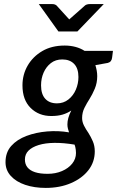

<svg xmlns="http://www.w3.org/2000/svg" viewBox="-20 -739 588 940"><path d="M204 181Q148 181 103.5 166Q59 151 33 122.5Q7 94 7 55Q7 7 35 -24.5Q63 -56 109.5 -73.5Q156 -91 211 -95.5Q266 -100 318 -91Q315 -100 312.5 -109.5Q310 -119 310 -130Q310 -145 314.5 -161.5Q319 -178 329 -198Q310 -185 286.5 -178Q263 -171 231 -171Q170 -171 130 -210.5Q90 -250 90 -321Q90 -374 115.5 -418Q141 -462 187 -489Q233 -516 297 -516Q324 -516 349 -509.5Q374 -503 394 -490H533L529 -458Q527 -436 508 -431L447 -420Q451 -407 453.5 -393.5Q456 -380 456 -366Q456 -333 444 -304.5Q432 -276 418 -254Q405 -234 393.5 -211Q382 -188 382 -161Q382 -142 391.5 -123.5Q401 -105 413 -88Q425 -69 434.5 -47Q444 -25 444 2Q444 54 413 94Q382 134 327.5 157.5Q273 181 204 181ZM213 112Q252 112 283.5 98.5Q315 85 333.5 62Q352 39 352 10Q352 2 351 -5.5Q350 -13 348.5 -20Q347 -27 345 -31Q291 -40 246.5 -39.5Q202 -39 169.5 -29Q137 -19 119.5 -1.5Q102 16 102 42Q102 65 114.5 80.5Q127 96 151.5 104Q176 112 213 112ZM259 -233Q291 -233 315 -252Q339 -271 351.5 -300.5Q364 -330 364 -362Q364 -404 343 -426Q322 -448 285 -448Q252 -448 229 -430Q206 -412 193.5 -383.5Q181 -355 181 -321Q181 -278 201.5 -255.5Q222 -233 259 -233ZM488 -719 359 -585H266L170 -719H236Q249 -719 257 -712L319 -644L396 -712Q399 -715 405.5 -717Q412 -719 419 -719Z"/></svg>

Font: Aleo Medium
Style: Italic
Weight: 500
Italic angle: -7°
Designer: Alessio Laiso
Foundry: Alessio Laiso
Version: Version 2.001;gftools[0.9.29]